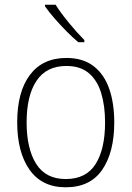

<svg xmlns="http://www.w3.org/2000/svg" viewBox="-20 -785 559 815"><path d="M465 -265Q465 -139 414 -64.5Q363 10 259 10Q158 10 105.5 -64.5Q53 -139 53 -266Q53 -395 107 -467Q161 -539 262 -539Q332 -539 377 -504.5Q422 -470 443.5 -408.5Q465 -347 465 -265ZM93 -266Q93 -154 133.5 -89.5Q174 -25 259 -25Q346 -25 386 -89Q426 -153 426 -265Q426 -336 409.5 -390Q393 -444 357 -474.5Q321 -505 262 -505Q177 -505 135 -442Q93 -379 93 -266ZM216 -765Q238 -730 273 -687.5Q308 -645 338 -615V-606H312Q288 -626 261.5 -653Q235 -680 211 -707.5Q187 -735 171 -758V-765Z"/></svg>

Font: Noto Sans Arabic UI SmCn XLt
Style: Regular
Weight: 200
Width: 4
Designer: Monotype Design Team, Nadine Chahine and Nizar Qandah
Foundry: Monotype Imaging Inc.
Version: Version 2.010; ttfautohint (v1.8.4.7-5d5b)